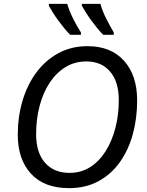

<svg xmlns="http://www.w3.org/2000/svg" viewBox="-20 -964 761 994"><path d="M337 10Q209 10 140.5 -64.5Q72 -139 72 -267Q72 -359 96.5 -442Q121 -525 168 -588.5Q215 -652 282 -688.5Q349 -725 433 -725Q554 -725 622 -649.5Q690 -574 690 -444Q690 -351 667.5 -269Q645 -187 600.5 -124.5Q556 -62 490 -26Q424 10 337 10ZM340 -69Q400 -69 447 -99Q494 -129 527 -181.5Q560 -234 577.5 -302Q595 -370 595 -446Q595 -541 550 -593.5Q505 -646 427 -646Q367 -646 319 -616.5Q271 -587 237 -535.5Q203 -484 185 -415.5Q167 -347 167 -269Q167 -174 213 -121.5Q259 -69 340 -69ZM233 -944H328Q339 -907 358 -868.5Q377 -830 399 -796V-784H343Q329 -798 313 -817.5Q297 -837 282 -857.5Q267 -878 254 -898.5Q241 -919 233 -934ZM500 -944Q510 -907 529.5 -868.5Q549 -830 569 -796V-784H514Q500 -798 484 -817.5Q468 -837 453 -857.5Q438 -878 425 -898.5Q412 -919 404 -934V-944Z"/></svg>

Font: BC Sans
Style: Italic
Weight: 400
Italic angle: -12°
Designer: Monotype Design Team
Designer: Province of B.C.
Foundry: Monotype Imaging Inc.
Version: Version 2.000;GOOG;noto-source:20170915:90ef993387c0